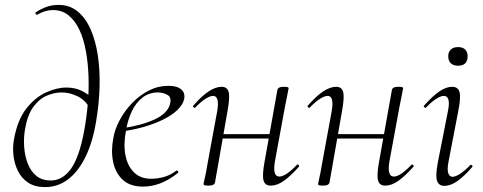

<svg xmlns="http://www.w3.org/2000/svg" viewBox="-20 -749 1969 783"><path d="M164 14Q122 14 95 -4Q68 -22 53.5 -51Q39 -80 35 -114Q31 -148 37 -181Q51 -259 86.5 -305Q122 -351 166.5 -371.5Q211 -392 251 -392Q286 -392 313.5 -378.5Q341 -365 363 -342L350 -301Q330 -340 297 -356Q264 -372 232 -372Q201 -372 170 -358.5Q139 -345 115.5 -312.5Q92 -280 82 -222Q76 -187 78.5 -150.5Q81 -114 93 -82.5Q105 -51 128 -32Q151 -13 187 -13Q235 -13 269 -60Q303 -107 323 -214Q333 -268 338 -325.5Q343 -383 341 -438Q339 -493 330 -542Q321 -591 303.5 -628Q286 -665 259.5 -686.5Q233 -708 196 -708Q164 -708 132 -689Q128 -688 125.5 -692.5Q123 -697 125 -698Q140 -709 164.5 -719Q189 -729 219 -729Q264 -729 296.5 -702.5Q329 -676 349.5 -629.5Q370 -583 379 -522.5Q388 -462 386 -393.5Q384 -325 372 -254Q358 -169 328.5 -109Q299 -49 257.5 -17.5Q216 14 164 14Z M563 12Q511 12 481 -15.5Q451 -43 441.5 -88Q432 -133 442 -185Q448 -222 468.5 -260Q489 -298 519.5 -329.5Q550 -361 587.5 -380Q625 -399 667 -399Q702 -399 719 -384.5Q736 -370 731 -345Q726 -322 703.5 -300.5Q681 -279 645.5 -261.5Q610 -244 566.5 -231.5Q523 -219 476 -213L478 -226Q556 -237 609.5 -261.5Q663 -286 673 -324Q681 -352 663 -362Q645 -372 624 -372Q588 -372 561 -351Q534 -330 517.5 -295Q501 -260 494 -218Q483 -161 491.5 -116.5Q500 -72 526.5 -46Q553 -20 596 -20Q621 -20 647.5 -27Q674 -34 699 -53Q702 -55 705.5 -51Q709 -47 706 -44Q668 -14 633 -1Q598 12 563 12Z M831 8Q818 8 814 6.5Q810 5 810 2Q810 -1 815.5 -24.5Q821 -48 825 -74L866 -297Q876 -358 849 -358Q837 -358 818 -346Q799 -334 777 -311Q774 -307 769.5 -311.5Q765 -316 769 -319Q802 -357 830.5 -376Q859 -395 884 -395Q907 -395 912.5 -373.5Q918 -352 908 -297L857 -6Q855 8 831 8ZM866 -184 870 -202H1100L1097 -184ZM1084 8Q1060 8 1054.5 -14Q1049 -36 1059 -90L1111 -381Q1113 -395 1136 -395Q1150 -395 1153.5 -393.5Q1157 -392 1157 -389Q1157 -386 1152 -363Q1147 -340 1142 -313L1101 -90Q1091 -29 1119 -29Q1145 -29 1190 -76Q1194 -80 1198 -76Q1202 -72 1198 -68Q1165 -31 1137.5 -11.5Q1110 8 1084 8Z M1298 8Q1285 8 1281 6.5Q1277 5 1277 2Q1277 -1 1282.5 -24.5Q1288 -48 1292 -74L1333 -297Q1343 -358 1316 -358Q1304 -358 1285 -346Q1266 -334 1244 -311Q1241 -307 1236.5 -311.5Q1232 -316 1236 -319Q1269 -357 1297.5 -376Q1326 -395 1351 -395Q1374 -395 1379.5 -373.5Q1385 -352 1375 -297L1324 -6Q1322 8 1298 8ZM1333 -184 1337 -202H1567L1564 -184ZM1551 8Q1527 8 1521.5 -14Q1516 -36 1526 -90L1578 -381Q1580 -395 1603 -395Q1617 -395 1620.5 -393.5Q1624 -392 1624 -389Q1624 -386 1619 -363Q1614 -340 1609 -313L1568 -90Q1558 -29 1586 -29Q1612 -29 1657 -76Q1661 -80 1665 -76Q1669 -72 1665 -68Q1632 -31 1604.5 -11.5Q1577 8 1551 8Z M1792 9Q1770 9 1762.5 -11Q1755 -31 1766 -89L1807 -297Q1819 -358 1790 -358Q1778 -358 1759 -346Q1740 -334 1718 -311Q1715 -307 1710.5 -311.5Q1706 -316 1710 -319Q1744 -357 1771.5 -376Q1799 -395 1824 -395Q1848 -395 1854 -373.5Q1860 -352 1849 -297L1809 -89Q1803 -58 1808 -43Q1813 -28 1826 -28Q1837 -28 1856 -40Q1875 -52 1897 -75Q1901 -79 1905 -74.5Q1909 -70 1905 -67Q1872 -29 1844.5 -10Q1817 9 1792 9ZM1848 -481Q1829 -481 1818.5 -491Q1808 -501 1808 -520Q1808 -537 1818.5 -547Q1829 -557 1848 -557Q1867 -557 1877 -547Q1887 -537 1887 -520Q1887 -481 1848 -481Z"/></svg>

Font: Cormorant Light
Style: Italic
Weight: 300
Italic angle: -10°
Designer: Christian Thalmann (Catharsis Fonts)
Foundry: Catharsis Fonts
Version: Version 4.000